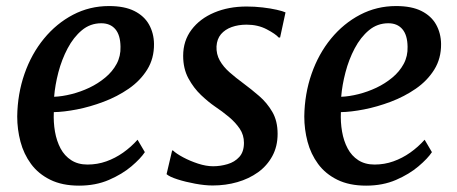

<svg xmlns="http://www.w3.org/2000/svg" viewBox="-20 -588 1474 619"><path d="M447 -97.5Q433.5 -77 403.8 -51.8Q374 -26.5 331.2 -8Q288.5 10.5 235 10.5Q180.5 10.5 142 -8.5Q103.5 -27.5 80 -59.5Q56.5 -91.5 46 -131.2Q35.5 -171 35.5 -212.5Q36.5 -285.5 59 -350Q81.5 -414.5 121.8 -463.5Q162 -512.5 215.5 -540.5Q269 -568.5 331.5 -568.5Q381.5 -568.5 413.2 -552.5Q445 -536.5 460.5 -508.8Q476 -481 476.5 -446.5Q477 -399.5 454.5 -363.5Q432 -327.5 395 -302Q358 -276.5 314.2 -260Q270.5 -243.5 228 -235.2Q185.5 -227 153.5 -226.5Q152 -194 157.2 -163.8Q162.5 -133.5 175.2 -109.5Q188 -85.5 209.8 -71.5Q231.5 -57.5 262 -57.5Q294 -57.5 322.8 -67.8Q351.5 -78 377 -96Q402.5 -114 423.5 -137.5ZM306.5 -513Q271 -513 244 -490.5Q217 -468 198 -432Q179 -396 168.2 -354.8Q157.5 -313.5 154.5 -276Q180.5 -277 210.2 -284.5Q240 -292 268 -305.2Q296 -318.5 319.2 -337.8Q342.5 -357 356 -382Q369.5 -407 368.5 -437.5Q368 -475 351.8 -494Q335.5 -513 306.5 -513Z M883 -467H878.5Q868.5 -478.5 840 -493.5Q811.5 -508.5 775 -508.5Q748.5 -508.5 727 -500.8Q705.5 -493 692.5 -477.8Q679.5 -462.5 678 -438.5Q677 -413.5 688.5 -393Q700 -372.5 720.2 -354.8Q740.5 -337 765 -319Q790 -300.5 815.5 -278.5Q841 -256.5 858 -227.2Q875 -198 875 -156.5Q875 -116 858 -84.8Q841 -53.5 811.8 -32.5Q782.5 -11.5 745 -0.8Q707.5 10 665.5 10Q640.5 10 609.2 4.2Q578 -1.5 552.2 -9.8Q526.5 -18 517 -26.5L535 -103H537.5Q548.5 -92.5 570.5 -80.8Q592.5 -69 618.5 -60.5Q644.5 -52 667 -52Q690.5 -52 713.5 -58.8Q736.5 -65.5 751.5 -82Q766.5 -98.5 766.5 -127.5Q766.5 -153 752.8 -173.2Q739 -193.5 717.8 -211.2Q696.5 -229 672.5 -245Q652 -259 628.2 -281.5Q604.5 -304 587.5 -335.2Q570.5 -366.5 570.5 -408Q570.5 -456.5 597.5 -492.2Q624.5 -528 670.8 -547.5Q717 -567 775 -567Q801 -567 826.8 -564Q852.5 -561 872.2 -556.5Q892 -552 900.5 -548Z M1372.5 -97.5Q1359 -77 1329.2 -51.8Q1299.5 -26.5 1256.8 -8Q1214 10.5 1160.5 10.5Q1106 10.5 1067.5 -8.5Q1029 -27.5 1005.5 -59.5Q982 -91.5 971.5 -131.2Q961 -171 961 -212.5Q962 -285.5 984.5 -350Q1007 -414.5 1047.2 -463.5Q1087.5 -512.5 1141 -540.5Q1194.5 -568.5 1257 -568.5Q1307 -568.5 1338.8 -552.5Q1370.5 -536.5 1386 -508.8Q1401.5 -481 1402 -446.5Q1402.5 -399.5 1380 -363.5Q1357.5 -327.5 1320.5 -302Q1283.5 -276.5 1239.8 -260Q1196 -243.5 1153.5 -235.2Q1111 -227 1079 -226.5Q1077.5 -194 1082.8 -163.8Q1088 -133.5 1100.8 -109.5Q1113.5 -85.5 1135.2 -71.5Q1157 -57.5 1187.5 -57.5Q1219.5 -57.5 1248.2 -67.8Q1277 -78 1302.5 -96Q1328 -114 1349 -137.5ZM1232 -513Q1196.5 -513 1169.5 -490.5Q1142.5 -468 1123.5 -432Q1104.5 -396 1093.8 -354.8Q1083 -313.5 1080 -276Q1106 -277 1135.8 -284.5Q1165.5 -292 1193.5 -305.2Q1221.5 -318.5 1244.8 -337.8Q1268 -357 1281.5 -382Q1295 -407 1294 -437.5Q1293.5 -475 1277.2 -494Q1261 -513 1232 -513Z"/></svg>

Font: Merriweather 20pt Medium
Style: Italic
Weight: 500
Italic angle: -7.8°
Version: Version 2.101